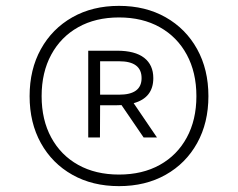

<svg xmlns="http://www.w3.org/2000/svg" viewBox="-20 -769 812 655"><path d="M386 -134Q295.5 -134 226.8 -172.8Q158 -211.5 119.5 -280.8Q81 -350 81 -441Q81 -532 119.5 -601.5Q158 -671 226.8 -710Q295.5 -749 386 -749Q476.5 -749 545.2 -710Q614 -671 652.5 -601.5Q691 -532 691 -441Q691 -350 652.5 -280.8Q614 -211.5 545.2 -172.8Q476.5 -134 386 -134ZM386 -173.5Q466 -173.5 525.2 -206.5Q584.5 -239.5 617.2 -299.8Q650 -360 650 -441Q650 -522 617.2 -582.5Q584.5 -643 525.2 -676.2Q466 -709.5 386 -709.5Q306 -709.5 246.8 -676.2Q187.5 -643 154.8 -582.5Q122 -522 122 -441Q122 -360 154.8 -299.8Q187.5 -239.5 246.8 -206.5Q306 -173.5 386 -173.5ZM281 -300V-596H379.5Q440.5 -596 471.8 -571.8Q503 -547.5 503 -502.5Q503 -435.5 436 -417L515.5 -300H470L394.5 -410.5Q387 -410 379.5 -410H321.5L321 -300ZM321.5 -446H386.5Q463 -446 463 -502.5Q463 -560 386.5 -560H321.5Z"/></svg>

Font: Encode Sans SmExp Lt
Style: Regular
Weight: 300
Width: 6
Designer: Multiple Designers
Foundry: Impallari Type
Version: Version 3.002; ttfautohint (v1.8.3) -l 8 -r 50 -G 200 -x 14 